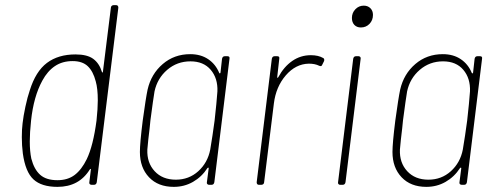

<svg xmlns="http://www.w3.org/2000/svg" viewBox="-20 -720 1940 748"><path d="M423 -700H432Q441 -700 441 -690L357 -10Q355 0 346 0H337Q332 0 329.5 -3Q327 -6 328 -10L334 -59Q335 -62 333.5 -62Q332 -62 330 -60Q288 8 204 8Q142 8 110.5 -21Q79 -50 69 -122Q65 -153 65 -186Q65 -216 68 -240Q71 -267 79 -304.5Q87 -342 96 -368Q119 -442 163 -475Q207 -508 274 -508Q320 -508 343.5 -490.5Q367 -473 377 -440Q378 -437 379.5 -437.5Q381 -438 381 -441L412 -690Q412 -694 415 -697Q418 -700 423 -700ZM356 -250Q361 -297 361 -329Q361 -375 353 -403Q343 -442 322 -462Q301 -482 263 -482Q223 -482 194 -462.5Q165 -443 145 -406Q111 -344 101 -250Q96 -203 96 -169Q96 -131 102 -102Q113 -60 136.5 -39Q160 -18 204 -18Q244 -18 271 -38.5Q298 -59 318 -100Q343 -152 356 -250Z M856 -501H866Q876 -501 874 -491L815 -10Q813 0 804 0H795Q790 0 787.5 -3Q785 -6 786 -10L793 -64Q793 -67 791.5 -67Q790 -67 788 -65Q766 -31 732 -11.5Q698 8 657 8Q596 8 560.5 -29.5Q525 -67 525 -128Q525 -162 536 -250Q548 -338 555 -371Q569 -432 614 -470.5Q659 -509 721 -509Q762 -509 791 -489.5Q820 -470 834 -436Q835 -434 836.5 -434Q838 -434 839 -437L845 -491Q847 -501 856 -501ZM816 -250Q824 -321 827 -364Q829 -415 801 -448Q773 -481 722 -481Q670 -481 631.5 -448Q593 -415 582 -364Q577 -335 566 -251L563 -221Q557 -173 554 -137Q552 -86 582.5 -53Q613 -20 665 -20Q716 -20 752.5 -53Q789 -86 799 -137Q808 -190 816 -250Z M1239 -494Q1242 -493 1243 -489Q1244 -485 1242 -481L1236 -469Q1233 -459 1223 -464Q1207 -472 1183 -472Q1132 -471 1093.5 -426.5Q1055 -382 1047 -317L1009 -10Q1009 -6 1006 -3Q1003 0 998 0H989Q980 0 980 -10L1039 -491Q1041 -501 1050 -501H1060Q1070 -501 1068 -491L1060 -420Q1059 -417 1060.5 -417Q1062 -417 1064 -419Q1086 -460 1118.5 -482.5Q1151 -505 1191 -505Q1220 -505 1239 -494Z M1351 -650Q1351 -670 1364.5 -684Q1378 -698 1397 -698Q1413 -698 1423 -688Q1433 -678 1433 -662Q1433 -641 1419.5 -627Q1406 -613 1386 -613Q1370 -613 1360.5 -623Q1351 -633 1351 -650ZM1297 -10 1356 -491Q1358 -501 1367 -501H1377Q1381 -501 1383.5 -498Q1386 -495 1385 -491L1326 -10Q1324 0 1315 0H1305Q1301 0 1298.5 -3Q1296 -6 1297 -10Z M1840 -501H1850Q1860 -501 1858 -491L1799 -10Q1797 0 1788 0H1779Q1774 0 1771.5 -3Q1769 -6 1770 -10L1777 -64Q1777 -67 1775.5 -67Q1774 -67 1772 -65Q1750 -31 1716 -11.5Q1682 8 1641 8Q1580 8 1544.5 -29.5Q1509 -67 1509 -128Q1509 -162 1520 -250Q1532 -338 1539 -371Q1553 -432 1598 -470.5Q1643 -509 1705 -509Q1746 -509 1775 -489.5Q1804 -470 1818 -436Q1819 -434 1820.5 -434Q1822 -434 1823 -437L1829 -491Q1831 -501 1840 -501ZM1800 -250Q1808 -321 1811 -364Q1813 -415 1785 -448Q1757 -481 1706 -481Q1654 -481 1615.5 -448Q1577 -415 1566 -364Q1561 -335 1550 -251L1547 -221Q1541 -173 1538 -137Q1536 -86 1566.5 -53Q1597 -20 1649 -20Q1700 -20 1736.5 -53Q1773 -86 1783 -137Q1792 -190 1800 -250Z"/></svg>

Font: Barlow Semi Condensed Thin
Style: Italic
Weight: 250
Width: 4
Italic angle: -7°
Designer: Jeremy Tribby
Foundry: Tribby Type
Version: Version 1.408